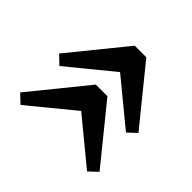

<svg xmlns="http://www.w3.org/2000/svg" viewBox="-105 -633 761 761"><g transform="rotate(-45 275.5 -252.5)"><path d="M291 -475 525 -285V-220L291 -30L257 -66L410 -252L257 -439ZM73 -475 307 -285V-220L73 -30L39 -66L192 -252L39 -439Z"/></g></svg>

Font: Source Serif 4
Style: Bold
Weight: 700
Designer: Frank Grießhammer
Foundry: Adobe
Version: Version 4.005;hotconv 1.1.0;makeotfexe 2.6.0